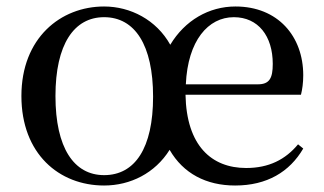

<svg xmlns="http://www.w3.org/2000/svg" viewBox="-20 -557 998 592"><path d="M301 -17C208 -17 151 -101 151 -261C151 -420 208 -504 301 -504C396 -504 452 -418 452 -259C452 -100 396 -17 301 -17ZM301 15C382 15 458 -23 503 -95C545 -22 616 15 705 15C803 15 873 -27 915 -99L899 -112C860 -65 809 -39 739 -39C632 -39 555 -108 552 -265H908C912 -281 915 -301 915 -325C915 -445 837 -537 706 -537C624 -537 550 -494 505 -419C462 -496 382 -537 301 -537C167 -537 46 -440 46 -261C46 -83 162 15 301 15ZM553 -297C559 -432 622 -504 701 -504C776 -504 821 -446 821 -360C821 -316 811 -297 775 -297Z"/></svg>

Font: Noto Serif JP Medium
Style: Regular
Weight: 500
Designer: Ryoko NISHIZUKA 西塚涼子 (kana & ideographs); Frank Grießhammer (Latin, Greek & Cyrillic); Wenlong ZHANG 张文龙 (bopomofo); San
Foundry: Adobe
Version: Version 2.001;hotconv 1.1.0;makeotfexe 2.6.0